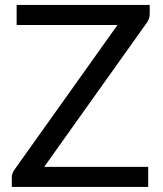

<svg xmlns="http://www.w3.org/2000/svg" viewBox="-20 -736 642 756"><path d="M569.5 -680.5Q569.5 -664 559.5 -648.5L154 -79H563.5V0H26.5V-38Q26.5 -46 29.2 -53Q32 -60 36 -66.5L442.5 -637.5H45.5V-716.5H569.5Z"/></svg>

Font: Lato 2
Style: Regular
Weight: 400
Designer: Lukasz Dziedzic with Adam Twardoch and Botio Nikoltchev
Foundry: tyPoland Lukasz Dziedzic
Version: Version 2.015; 2015-08-06; http://www.latofonts.com/